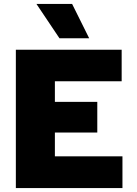

<svg xmlns="http://www.w3.org/2000/svg" viewBox="-20 -949 690 969"><path d="M60 0V-698H594V-539H257V-435H471V-280H257V-160H598V0ZM430 -756H280L164 -929H344Z"/></svg>

Font: Azeret Mono Thin ExtraBold
Style: Regular
Weight: 800
Version: Version 1.002